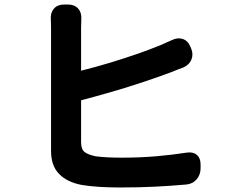

<svg xmlns="http://www.w3.org/2000/svg" viewBox="-20 -808 1040 850"><path d="M281 -788Q310 -788 326 -770Q342 -752 340 -723Q340 -717 339.5 -704.5Q339 -692 339 -684V-495Q399 -510 462.5 -529Q526 -548 585 -568.5Q644 -589 688 -607Q699 -612 716 -619.5Q733 -627 740 -630Q766 -643 789 -635.5Q812 -628 823 -601L826 -594Q837 -568 827.5 -544.5Q818 -521 791 -509Q776 -504 768 -500.5Q760 -497 734 -487Q683 -468 616 -445.5Q549 -423 476.5 -402Q404 -381 339 -364V-179Q339 -147 354.5 -135Q370 -123 404 -116Q426 -113 455.5 -111.5Q485 -110 519 -110Q598 -110 669 -116Q740 -122 804 -132Q833 -137 850.5 -123Q868 -109 868 -80V-63Q868 -34 850 -13.5Q832 7 803 9Q736 15 665 18.5Q594 22 511 22Q411 22 343 11Q278 -1 242 -37.5Q206 -74 206 -139Q206 -168 206 -214.5Q206 -261 206 -317Q206 -373 206 -431Q206 -489 206 -540.5Q206 -592 206 -630Q206 -668 206 -684Q206 -697 205.5 -708Q205 -719 205 -723Q203 -752 219 -770Q235 -788 264 -788Z"/></svg>

Font: Chiron GoRound TC
Style: Bold
Weight: 700
Designer: Ryoko NISHIZUKA 西塚涼子 (kana, bopomofo & ideographs); Paul D. Hunt (Latin, Greek & Cyrillic); Sandoll Communications 산돌커뮤니
Foundry: Adobe
Version: Version 1.000;hotconv 1.1.1;makeotfexe 2.6.0